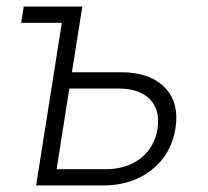

<svg xmlns="http://www.w3.org/2000/svg" viewBox="-20 -570 640 590"><path d="M91 0 170 -500H45L53 -550H233L201 -348H351Q441 -348 486.5 -301Q532 -254 519 -174Q506 -95 445.5 -47.5Q385 0 296 0ZM154 -50H304Q369 -50 412 -83.5Q455 -117 464 -174Q473 -232 440.5 -265Q408 -298 343 -298H193Z"/></svg>

Font: JetBrains Mono Thin
Style: Italic
Weight: 100
Italic angle: -9°
Monospace: yes
Designer: Philipp Nurullin, Konstantin Bulenkov
Foundry: JetBrains
Version: Version 2.305; ttfautohint (v1.8.4.7-5d5b)